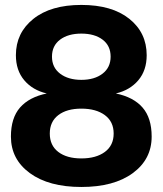

<svg xmlns="http://www.w3.org/2000/svg" viewBox="-20 -742 654 772"><path d="M23.9 -192.9Q23.9 -267.6 60.5 -309.6Q97.2 -351.6 168 -366.2Q111.3 -379.4 77.6 -419.2Q43.9 -459 43.9 -520Q43.9 -609.9 114 -666Q184.1 -722.2 307.1 -722.2Q430.2 -722.2 500 -666.3Q569.8 -610.4 569.8 -520Q569.8 -459 536.1 -419.2Q502.4 -379.4 445.8 -366.2Q516.6 -351.6 553.2 -309.6Q589.8 -267.6 589.8 -192.9Q589.8 -101.6 513.9 -45.9Q438 9.8 307.1 9.8Q176.3 9.8 100.1 -45.9Q23.9 -101.6 23.9 -192.9ZM307.1 -105Q366.2 -105 401.6 -131.1Q437 -157.2 437 -205.1Q437 -252.9 401.6 -279.1Q366.2 -305.2 307.1 -305.2Q248.5 -305.2 214.4 -279.1Q180.2 -252.9 180.2 -205.1Q180.2 -157.2 214.4 -131.1Q248.5 -105 307.1 -105ZM424.8 -514.2Q424.8 -558.1 392.6 -582.5Q360.4 -606.9 307.1 -606.9Q253.9 -606.9 221.4 -582.5Q189 -558.1 189 -514.2Q189 -470.7 221.7 -445.8Q254.4 -420.9 307.1 -420.9Q359.9 -420.9 392.3 -445.8Q424.8 -470.7 424.8 -514.2Z"/></svg>

Font: Creato Display ExtraBold
Style: Regular
Weight: 800
Version: Version 1.000